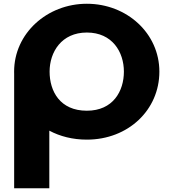

<svg xmlns="http://www.w3.org/2000/svg" viewBox="-20 -747 928 1027"><path d="M245.3 -363.9C245.3 -468.5 308.9 -573 444.5 -573C581 -573 642.7 -468.5 642.7 -363.9C642.7 -259.4 584.7 -154.8 444.5 -154.8C300.5 -154.8 245.3 -259.4 245.3 -363.9ZM55.5 -363.9C55.5 -359.8 55.6 -355.7 55.7 -351.7V260H243.8V-48.1C301.1 -17.5 369.1 -0.1 444.5 -0.1C666.1 -0.1 832.5 -159.1 832.5 -363.9C832.5 -568.8 658.6 -726.9 444.5 -726.9C232.2 -726.9 55.5 -568.8 55.5 -363.9Z"/></svg>

Font: Hussar
Style: BdWide
Weight: 700
Foundry: Cannot Into Space Fonts
Version: Version 2.00